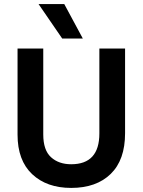

<svg xmlns="http://www.w3.org/2000/svg" viewBox="-20 -912 699 941"><path d="M593 -259Q593 -128 522.5 -59.5Q452 9 329 9Q209 9 137.5 -58.5Q66 -126 66 -252V-674H192V-253Q192 -176 230 -141.5Q268 -107 329 -107Q467 -107 467 -258V-674H593ZM386 -723H285L169 -892H295Z"/></svg>

Font: Hind Vadodara SemiBold
Style: Regular
Weight: 600
Designer: Hitesh Malaviya
Foundry: Indian Type Foundry
Version: Version 1.001;PS 1.0;hotconv 1.0.86;makeotf.lib2.5.63406; tt